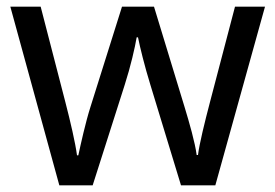

<svg xmlns="http://www.w3.org/2000/svg" viewBox="-20 -557 826 576"><path d="M431 -303 523 -1H626L775 -537H685L610 -251C594 -190 578 -125 574 -92H570C565 -130 548 -189 534 -235L442 -537H346L251 -235C237 -191 222 -124 215 -91H211C206 -129 191 -193 176 -251L102 -537H11L158 -1H258L354 -302C372 -358 385 -415 390 -445H394C400 -415 414 -358 431 -303Z"/></svg>

Font: Noto Sans Miao
Style: Regular
Weight: 400
Designer: Monotype Design Team
Foundry: Monotype Imaging Inc.
Version: Version 2.003